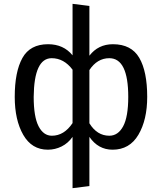

<svg xmlns="http://www.w3.org/2000/svg" viewBox="-20 -770 846 1003"><path d="M359 213V-55Q336 -22 302 -5Q268 12 230 12Q146 12 101.5 -65.5Q57 -143 57 -264Q57 -395 97 -467Q137 -539 231 -539Q312 -539 359 -481V-750L447 -739V-479Q493 -539 570 -539Q666 -539 707.5 -468Q749 -397 749 -264Q749 -144 703 -66Q657 12 568 12Q493 12 447 -55V202ZM251 -61Q315 -61 359 -127V-406Q314 -466 250 -466Q158 -466 156 -264Q156 -160 181.5 -110.5Q207 -61 251 -61ZM551 -61Q597 -61 623.5 -110.5Q650 -160 650 -264Q650 -466 551 -466Q488 -466 447 -404V-126Q487 -61 551 -61Z"/></svg>

Font: Trujillo
Style: Regular
Weight: 400
Designer: Fira Sans original fonts by bBox Type GmbH, Carrois Corporate GbR, & Edenspiekermann AG / Changes by Cristiano Sobral
Foundry: Fira Sans original fonts by bBox Type GmbH, Carrois Corporate GbR, & Edenspiekermann AG / Changes by Cristiano Sobral
Version: Version 4.301;October 17, 2021;FontCreator 14.0.0.2814 64-bi